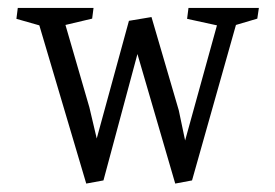

<svg xmlns="http://www.w3.org/2000/svg" viewBox="-20 -441 680 474"><path d="M77.1 -378.4 192.9 12.2 235.4 4.4 319.3 -307.6 412.6 12.2 454.1 4.4 562.5 -379.4 615.2 -395 619.1 -421.4H445.3L441.9 -394.5L515.6 -378.4L437 -94.2L421.4 -168.5L354 -398.9L298.3 -389.6L218.8 -99.1L200.7 -175.8L141.6 -379.4L207.5 -395L210.9 -421.4H23.9L20.5 -394.5Z"/></svg>

Font: Neuton Light
Style: Regular
Weight: 300
Designer: Brian M Zick
Foundry: Brian M Zick
Version: Version 1.560